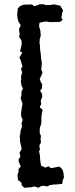

<svg xmlns="http://www.w3.org/2000/svg" viewBox="-20 -781 353 904"><path d="M94 103 82 91 81 79 65 67 62 44 68 26 67 15 78 3 68 -20V-32L76 -43L72 -64L81 -76V-88L77 -102L74 -118L73 -141L76 -153L77 -166L84 -187L81 -199L87 -217L80 -232L79 -245L81 -262L83 -276L86 -292L81 -307L77 -320L81 -332V-350L88 -364L82 -376L78 -396L80 -412L79 -421L84 -440L79 -457L86 -469L82 -480L76 -502L71 -509L85 -533L74 -540L80 -560L82 -576L81 -591L70 -607L73 -621L70 -635V-645L78 -662L67 -679L63 -693L61 -713L64 -741L74 -752L92 -759L131 -760L140 -752L156 -756L166 -761H186L194 -757L221 -758L232 -761L264 -754L268 -747L277 -732L273 -721L269 -697L275 -688L263 -678L228 -677H214L195 -680L166 -674L164 -657L170 -637L171 -624L172 -614L167 -596L166 -577L168 -569L169 -546L171 -535L173 -514V-507L177 -486L176 -470L174 -454L180 -440L176 -428L167 -409L173 -393L179 -385L177 -364L169 -354L178 -339L179 -326L172 -307L174 -291L167 -276L181 -264L177 -247L175 -230V-211L174 -197L169 -184L167 -172V-154L173 -141L171 -128L173 -110L165 -96L168 -77L164 -69L168 -49L169 -32L171 -14L174 -1L193 8L209 2L220 11L260 3L273 16L276 23L279 34L281 54L275 70L273 85L251 87L231 88L213 91L203 97L188 94H176L161 103L143 97L124 101Z"/></svg>

Font: Winky Rough
Style: Regular
Weight: 400
Designer: Simon Atzbach
Foundry: typofactur
Version: Version 1.206